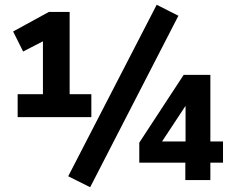

<svg xmlns="http://www.w3.org/2000/svg" viewBox="-20 -755 975 805"><path d="M54 -264V-360H160V-601L203 -604L77 -539L35 -623L185 -705H272V-360H363V-264ZM358 30 266 -16 637 -735 728 -689ZM757 0V-73H564V-157L750 -441H862V-162H915V-73H862V0ZM758 -162V-331H771L647 -143L644 -162Z"/></svg>

Font: Nunito Sans 10pt SemiCondensed ExtraBold
Style: Regular
Weight: 800
Width: 4
Designer: Vernon Adams
Foundry: Vernon Adams
Version: Version 3.101;gftools[0.9.27]